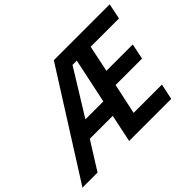

<svg xmlns="http://www.w3.org/2000/svg" viewBox="-199 -978 1242 1242"><g transform="rotate(-45 422.5 -357.0)"><path d="M-59 0H79L198 -190H408L368 0H753L776 -108H517L562 -318H804L826 -425H585L623 -607H882L904 -714H393ZM267 -299 457 -607H496L431 -299Z"/></g></svg>

Font: Noto Sans SemiBold
Style: Italic
Weight: 600
Italic angle: -12°
Designer: Monotype Design Team
Foundry: Monotype Imaging Inc.
Version: Version 2.013